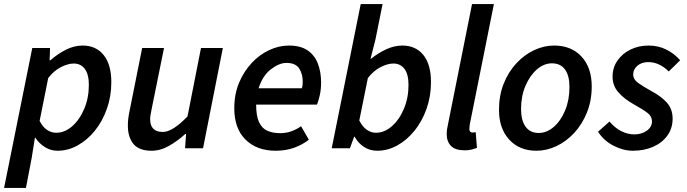

<svg xmlns="http://www.w3.org/2000/svg" viewBox="-37 -726 3365 940"><path d="M-17 194 121 -491H208L206 -431H210Q245 -462 285.5 -482.5Q326 -503 368 -503Q433 -503 470.5 -456.5Q508 -410 508 -324Q508 -254 486 -192.5Q464 -131 427 -85.5Q390 -40 343 -14Q296 12 245 12Q211 12 182.5 -6Q154 -24 136 -52H134L118 48L90 194ZM238 -76Q280 -76 316.5 -108Q353 -140 375.5 -193.5Q398 -247 398 -310Q398 -363 378 -389Q358 -415 324 -415Q296 -415 261.5 -397.5Q227 -380 199 -344L157 -134Q173 -103 194 -89.5Q215 -76 238 -76Z M705 12Q644 12 616.5 -21Q589 -54 589 -112Q589 -129 591 -145.5Q593 -162 597 -181L659 -491H766L706 -195Q703 -178 700.5 -166Q698 -154 698 -143Q698 -80 760 -80Q808 -80 881 -156L947 -491H1054L957 0H869L874 -70H870Q834 -37 791.5 -12.5Q749 12 705 12Z M1365 -418Q1330 -418 1289.5 -387Q1249 -356 1229 -294H1441Q1444 -305 1444.5 -311.5Q1445 -318 1445 -328Q1445 -364 1427.5 -391Q1410 -418 1365 -418ZM1313 12Q1220 12 1165 -42.5Q1110 -97 1110 -196Q1110 -265 1133.5 -321Q1157 -377 1195.5 -418Q1234 -459 1281.5 -481Q1329 -503 1377 -503Q1435 -503 1469.5 -479Q1504 -455 1519.5 -414Q1535 -373 1535 -322Q1535 -289 1529 -261.5Q1523 -234 1515 -214H1217Q1217 -158 1231.5 -127.5Q1246 -97 1272.5 -85.5Q1299 -74 1335 -74Q1364 -74 1390 -83.5Q1416 -93 1437 -108L1475 -42Q1445 -18 1404 -3Q1363 12 1313 12Z M1810 12Q1773 12 1744.5 -7Q1716 -26 1699 -57H1697L1676 0H1587L1729 -706H1836L1801 -532L1777 -438H1779Q1814 -466 1853.5 -484.5Q1893 -503 1933 -503Q1998 -503 2035.5 -457Q2073 -411 2073 -324Q2073 -254 2051 -192.5Q2029 -131 1992 -85.5Q1955 -40 1908 -14Q1861 12 1810 12ZM1803 -76Q1845 -76 1881.5 -108Q1918 -140 1940.5 -193.5Q1963 -247 1963 -310Q1963 -363 1943 -389Q1923 -415 1889 -415Q1861 -415 1826.5 -397.5Q1792 -380 1764 -344L1722 -136Q1738 -105 1759 -90.5Q1780 -76 1803 -76Z M2239 10Q2192 10 2171 -11.5Q2150 -33 2150 -70Q2150 -92 2157 -121L2274 -706H2381L2263 -117Q2262 -109 2261.5 -104Q2261 -99 2261 -94Q2261 -77 2277 -77Q2280 -77 2283 -77.5Q2286 -78 2292 -79L2298 -2Q2285 3 2270.5 6.5Q2256 10 2239 10Z M2589 12Q2506 12 2456 -42.5Q2406 -97 2406 -188Q2406 -259 2429 -316.5Q2452 -374 2491 -416Q2530 -458 2578 -480.5Q2626 -503 2676 -503Q2760 -503 2810 -449Q2860 -395 2860 -303Q2860 -233 2836.5 -175Q2813 -117 2774 -75Q2735 -33 2687 -10.5Q2639 12 2589 12ZM2601 -75Q2640 -75 2674.5 -105Q2709 -135 2730 -186Q2751 -237 2751 -300Q2751 -356 2729 -386Q2707 -416 2665 -416Q2626 -416 2591.5 -386Q2557 -356 2535.5 -305.5Q2514 -255 2514 -192Q2514 -137 2536 -106Q2558 -75 2601 -75Z M3061 12Q3015 12 2967 -12.5Q2919 -37 2891 -81L2947 -131Q2973 -100 3004.5 -84Q3036 -68 3069 -68Q3104 -68 3129.5 -86Q3155 -104 3155 -132Q3155 -156 3134 -172.5Q3113 -189 3063 -217Q3020 -241 2991 -273.5Q2962 -306 2962 -351Q2962 -395 2986 -429.5Q3010 -464 3050 -483.5Q3090 -503 3138 -503Q3186 -503 3225 -483.5Q3264 -464 3293 -431L3237 -376Q3218 -396 3192 -409Q3166 -422 3137 -422Q3104 -422 3083.5 -404Q3063 -386 3063 -362Q3063 -337 3088 -319.5Q3113 -302 3147 -283Q3200 -255 3228 -223.5Q3256 -192 3256 -145Q3256 -98 3230.5 -62.5Q3205 -27 3161 -7.5Q3117 12 3061 12Z"/></svg>

Font: Source Sans 3 Semibold
Style: Italic
Weight: 600
Italic angle: -11°
Designer: Paul D. Hunt
Foundry: Adobe
Version: Version 3.052;hotconv 1.1.0;makeotfexe 2.6.0